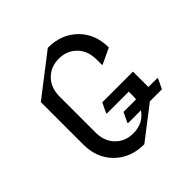

<svg xmlns="http://www.w3.org/2000/svg" viewBox="-202 -915 1092 1092"><g transform="rotate(-45 344.0 -369.0)"><path d="M344.2 19.5Q232.9 19.5 163.6 -51.3Q97.7 -118.7 97.7 -224.6V-566.4L344.2 -756.8Q455.6 -756.8 524.9 -686Q590.8 -618.7 590.8 -512.7L498 -468.8H493.2V-512.7Q493.2 -578.1 458 -618.7Q414.6 -668.9 344.2 -668.9Q273.9 -668.9 230.5 -618.7Q195.3 -577.6 195.3 -512.7V-224.6Q195.3 -160.2 230.5 -118.7Q272.9 -68.4 344.2 -68.4Q416 -68.4 458 -118.7Q462.9 -124.5 467.3 -130.9H362.8V-135.7L390.6 -194.3H491.2Q493.2 -209 493.2 -224.6V-254.9H315.9V-259.8L343.8 -318.4H590.8V-194.3H664.1V-189.5L636.2 -130.9H539.1Z"/></g></svg>

Font: Nova Cut
Style: Book
Weight: 400
Version: Version 2.000